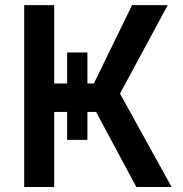

<svg xmlns="http://www.w3.org/2000/svg" viewBox="-20 -748 733 768"><path d="M248.5 -538.1H329.6V-188.5H248.5ZM76.7 0V-727.5H196.8V-414.1H355.5L508.3 -727.5H650.9L460 -373.5L666.5 0H525.4L364.3 -300.3H196.8V0Z"/></svg>

Font: Inter Cardless
Style: Medium
Weight: 500
Designer: Rasmus Andersson
Foundry: rsms
Version: Version 4.001;git-9221beed3